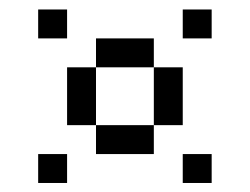

<svg xmlns="http://www.w3.org/2000/svg" viewBox="-20 -458 540 415"><path d="M62.5 -437.5V-375H125V-437.5ZM375 -437.5V-375H437.5V-437.5ZM187.5 -375V-312.5H312.5V-375ZM312.5 -312.5V-187.5H375V-312.5ZM312.5 -187.5H187.5V-125H312.5ZM187.5 -187.5V-312.5H125V-187.5ZM62.5 -125V-62.5H125V-125ZM375 -125V-62.5H437.5V-125Z"/></svg>

Font: Medodica
Style: Regular
Weight: 400
Version: Version 001.000